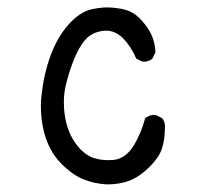

<svg xmlns="http://www.w3.org/2000/svg" viewBox="-20 -501 540 514"><path d="M294.4 -479Q281.2 -481 272.2 -481Q263.2 -481 259.3 -481Q241.7 -480 225.1 -476.1Q193.4 -468.8 163.3 -435.1Q133.3 -401.4 115.2 -351.8Q97.2 -302.2 91.3 -247.1Q89.4 -231 89.4 -217.8Q89.4 -178.2 98.6 -144.5Q111.8 -96.7 142.1 -64.9Q172.4 -33.7 202.1 -21.5Q231.9 -9.3 265.6 -7.3Q298.8 -7.3 324.7 -16.6Q353 -26.9 381.8 -55.7Q405.3 -79.1 413.1 -102.1Q421.4 -127 421.4 -155.3V-155.8Q421.9 -158.7 421.9 -162.8Q421.9 -167 420.2 -173.1Q418.5 -179.2 414.1 -184.6L397.5 -192.9Q395.5 -193.4 391.6 -193.4Q387.7 -193.4 381.3 -191.4Q375 -189.5 368.7 -184.6Q356.9 -141.6 337.4 -110.4Q315.9 -76.2 283.7 -72.8Q275.9 -72.3 268.6 -72.3Q246.6 -72.3 228 -79.1Q202.1 -88.9 180.7 -119.6Q155.3 -156.2 151.4 -211.4Q148.9 -249 159.2 -285.2Q182.1 -369.1 212.4 -398.9Q227.5 -414.1 255.4 -418.5Q259.8 -418.9 264.2 -418.9Q288.6 -418.9 309.1 -398.9Q330.6 -377 344.7 -344.2L360.4 -336.4Q362.3 -335.9 366.5 -335.9Q370.6 -335.9 376.5 -337.6Q382.3 -339.4 387.7 -343.8L396 -360.4Q395.5 -402.3 366.7 -437.5Q351.6 -456.5 337.4 -465.3Q319.8 -476.1 294.4 -479Z"/></svg>

Font: Bakudai
Style: ExtraLight
Weight: 200
Version: Version 1.48